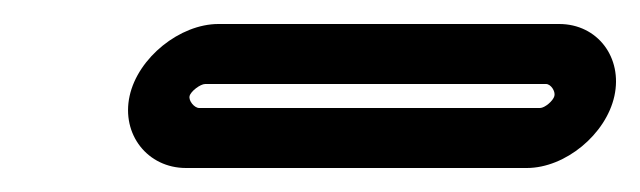

<svg xmlns="http://www.w3.org/2000/svg" viewBox="-20 -355 533 160"><path d="M146 -265C142 -265 137 -271 138 -275C139 -279 147 -285 151 -285H435C439 -285 443 -279 442 -275C441 -271 434 -265 430 -265ZM135 -215H419C451 -215 485 -243 492 -275C499 -307 478 -335 446 -335H162C130 -335 95 -307 88 -275C81 -243 103 -215 135 -215Z"/></svg>

Font: Electronic
Style: OutlineIt
Weight: 700
Version: Version 1.011